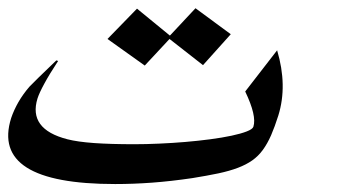

<svg xmlns="http://www.w3.org/2000/svg" viewBox="-68 -472 842 473"><path d="M196.8 -376 269.5 -450.7 350.6 -384.3 413.6 -451.7 500.5 -387.7 432.1 -311.5 349.6 -376 288.6 -310.5ZM617.7 -187.5Q608.9 -159.7 599.9 -138.9Q590.8 -118.2 579.6 -102.8Q568.4 -87.4 553.5 -76.9Q538.6 -66.4 518.1 -58.6Q497.6 -50.8 470 -44.9Q442.4 -39.1 405.8 -33.2Q352.5 -25.4 306.4 -22Q260.3 -18.6 215.8 -18.6Q-91.8 -18.6 -40.5 -181.2Q-33.7 -201.2 -22.5 -220.7Q-11.2 -240.2 4.4 -258.3Q11.2 -265.6 27.8 -281.7Q44.4 -297.9 70.8 -323.2L75.2 -321.8Q53.7 -289.1 41.3 -266.1Q28.8 -243.2 24.4 -229.5Q1 -153.8 98.1 -128.9Q122.6 -122.6 163.6 -119.6Q204.6 -116.7 262.7 -116.7Q292 -116.7 324.5 -118.2Q356.9 -119.6 388.7 -122.3Q420.4 -125 450 -128.9Q479.5 -132.8 502.4 -137.7Q525.4 -142.6 539.8 -148.2Q554.2 -153.8 556.2 -159.7Q564.9 -186.5 536.1 -246.6L614.7 -348.1Q640.6 -261.2 617.7 -187.5Z"/></svg>

Font: XB Khoramshahr
Style: Italic
Weight: 400
Italic angle: -12°
Designer: Behnam
Foundry: Irmug
Version: Version 8.005 2009